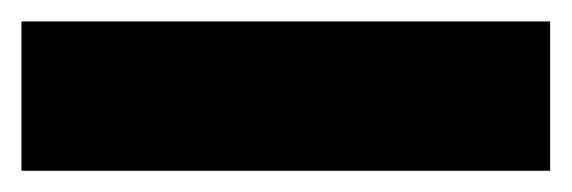

<svg xmlns="http://www.w3.org/2000/svg" viewBox="-20 -20 533 179"><path d="M492.9 0V139.2H0V0Z"/></svg>

Font: Karasuma Gothic
Style: Black
Weight: 900
Designer: Rasmus Andersson / Ryoko Nishizuka
Foundry: Genbu
Version: Version 1.00